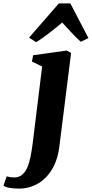

<svg xmlns="http://www.w3.org/2000/svg" viewBox="-142 -853 540 1130"><path d="M207.5 8Q197.5 89.5 163.2 145.2Q129 201 78.5 229Q28 257 -30.5 257Q-59.5 257 -84.8 252.8Q-110 248.5 -121.5 239.5L-102.5 185Q-95 187.5 -82.2 189.5Q-69.5 191.5 -60 191.5Q-31.5 191.5 -12.2 175.8Q7 160 19 132Q31 104 38.5 65.5Q46 27 51.5 -18.5L106 -461.5L45.5 -491L53.5 -528L250.5 -555.5L276.5 -541.5ZM71 -604.5 29 -631.5 204.5 -833H272L378.5 -629L333.5 -607Q306 -631.5 278.2 -661.8Q250.5 -692 224 -720.5Q188.5 -690.5 149.5 -660Q110.5 -629.5 71 -604.5Z"/></svg>

Font: Merriweather 48pt Black
Style: Italic
Weight: 900
Italic angle: -7.8°
Version: Version 2.101